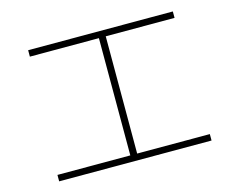

<svg xmlns="http://www.w3.org/2000/svg" viewBox="-87 -776 1037 845"><g transform="rotate(-15 432.0 -353.5)"><path d="M85 -86.9H417V-621.1H102.5V-650.4H761.7V-621.1H448.2V-86.9H779.3V-57.6H85Z"/></g></svg>

Font: Pretendard GOV Thin
Style: Regular
Weight: 100
Designer: Base glyphs from Inter by Rasmus Andersson; Hangeul glyphs from Noto Sans CJK(Source Han Sans) by Jang Soo-young and Kan
Foundry: Kil Hyung-jin
Version: Version 1.309